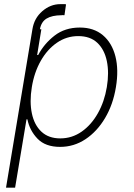

<svg xmlns="http://www.w3.org/2000/svg" viewBox="-20 -684 634 909"><path d="M169 -545.5H175.8L155.9 -423.7H160.9Q188.6 -476.6 237.9 -515.1Q287.3 -553.6 358 -553.6Q424 -553.6 467 -517.4Q509.9 -481.2 526.3 -417.6Q542.6 -354 528.8 -271.3Q515.3 -188.9 477.5 -125.2Q439.6 -61.4 384.8 -25Q329.9 11.4 264.6 11.4Q195 11.4 157.7 -27.3Q120.4 -66.1 109.7 -119H105.5L51.5 204.5H8.5L133.5 -545.5Q141.7 -597.7 180.2 -631Q218.8 -664.4 265.6 -664.4Q268.1 -664.4 272.7 -664.4Q279.8 -664.4 285.5 -664.4Q291.2 -664.4 292.6 -663L285.2 -611.9Q272.7 -612.9 271.3 -611.9Q225.9 -611.5 200.5 -596.1Q175.1 -580.6 169 -545.5ZM130.7 -271.7Q119.3 -202.1 130.9 -147Q142.4 -92 176.3 -60.4Q210.2 -28.8 265.3 -28.8Q321 -28.8 366.8 -60.9Q412.6 -93 443.5 -148.1Q474.4 -203.1 485.8 -271.7Q497.2 -340.2 485.8 -394.9Q474.4 -449.6 440.7 -481.4Q407 -513.1 350.5 -513.1Q295.1 -513.1 249.5 -481.7Q203.8 -450.3 172.9 -395.8Q142 -341.3 130.7 -271.7Z"/></svg>

Font: Inter UI Extra Light
Style: Italic
Weight: 200
Italic angle: -9.39999°
Designer: Rasmus Andersson
Foundry: rsms
Version: 3.2;8d6f07862